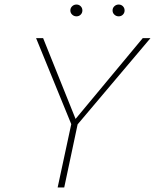

<svg xmlns="http://www.w3.org/2000/svg" viewBox="-20 -826 683 846"><path d="M335.5 -761.5Q328 -754 317 -754Q306 -754 298 -761.5Q290 -769 290 -780Q290 -791 298 -798.5Q306 -806 317 -806Q328 -806 335.5 -798.5Q343 -791 343 -780Q343 -769 335.5 -761.5ZM521.5 -761.5Q514 -754 503 -754Q492 -754 484 -761.5Q476 -769 476 -780Q476 -791 484 -798.5Q492 -806 503 -806Q514 -806 521.5 -798.5Q529 -791 529 -780Q529 -769 521.5 -761.5ZM643 -658 322 -278 263 0H234L294 -279L139 -658H170L313 -302L609 -658Z"/></svg>

Font: EauTestText Extralight
Style: Italic
Weight: 250
Italic angle: -12°
Designer: Christian Thalmann (Catharsis Fonts)
Version: Version 0.001;PS 000.001;hotconv 1.0.88;makeotf.lib2.5.64775